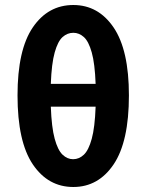

<svg xmlns="http://www.w3.org/2000/svg" viewBox="-20 -735 585 767"><path d="M273 12Q172 12 111 -78.5Q50 -169 50 -354Q50 -536 111 -625.5Q172 -715 273 -715Q373 -715 434 -625Q495 -535 495 -354Q495 -169 434 -78.5Q373 12 273 12ZM273 -604Q249 -604 230 -587Q211 -570 198.5 -525.5Q186 -481 183 -400H362Q359 -481 346.5 -525.5Q334 -570 315 -587Q296 -604 273 -604ZM272 -99Q296 -99 315 -117Q334 -135 346.5 -180.5Q359 -226 362 -309H183Q186 -226 198.5 -180.5Q211 -135 230 -117Q249 -99 272 -99Z"/></svg>

Font: Assistant
Style: Bold
Weight: 700
Designer: Hebrew By Ben Nathan, Latin by Paul Hunt
Version: Version 3.000